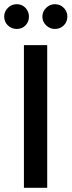

<svg xmlns="http://www.w3.org/2000/svg" viewBox="-26 -895 341 915"><path d="M199 0V-680H88V0ZM54 -757Q79 -757 95.5 -774Q112 -791 112 -816Q112 -840 95.5 -857.5Q79 -875 54 -875Q29 -875 11.5 -857.5Q-6 -840 -6 -816Q-6 -791 11.5 -774Q29 -757 54 -757ZM235 -757Q261 -757 278 -774Q295 -791 295 -816Q295 -840 278 -857.5Q261 -875 235 -875Q212 -875 194 -857.5Q176 -840 176 -816Q176 -791 194 -774Q212 -757 235 -757Z"/></svg>

Font: Catamaran Thin SemiBold
Style: Regular
Weight: 600
Version: Version 2.000